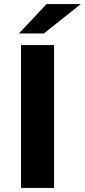

<svg xmlns="http://www.w3.org/2000/svg" viewBox="-20 -921 416 941"><path d="M83 -700H245V0H83ZM208 -901H376L195 -757H73Z"/></svg>

Font: Montserrat GRBold
Style: Regular
Weight: 700
Designer: Julieta Ulanovsky
Foundry: Julieta Ulanovsky
Version: Version 1.00 May 29, 2023, initial release